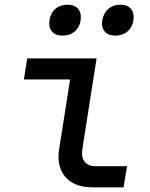

<svg xmlns="http://www.w3.org/2000/svg" viewBox="-20 -799 640 819"><path d="M472 -647C513 -647 543 -672 549 -712C555 -754 534 -779 493 -779C453 -779 423 -754 416 -712C410 -672 432 -647 472 -647ZM247 -647C288 -647 318 -672 324 -712C330 -754 308 -779 268 -779C227 -779 197 -754 191 -712C185 -672 207 -647 247 -647ZM372 0H507L522 -90H388C346 -90 324 -117 331 -161L392 -550H96L82 -460H279L232 -161C217 -64 272 0 372 0Z"/></svg>

Font: JetBrains Mono Medium
Style: Italic
Weight: 436
Italic angle: -9°
Monospace: yes
Designer: Philipp Nurullin, Konstantin Bulenkov
Foundry: JetBrains
Version: Version 2.305